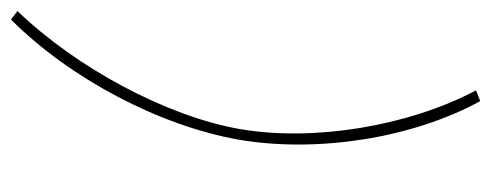

<svg xmlns="http://www.w3.org/2000/svg" viewBox="-328 -454 915 358"><g transform="rotate(90 130.0 -274.5)"><path d="M139 -712 119 -704C186 -578 215 -400 191 -263C167 -127 77 41 -29 151L-13 163C97 53 185 -114 211 -262C236 -409 208 -586 139 -712Z"/></g></svg>

Font: Fixel Display Thin
Style: Italic
Weight: 100
Italic angle: -10°
Designer: AlfaBravo + MacPaw
Foundry: Kyrylo Tkachov, Marchela Mozhyna, Serhii Makarenko, Maria Weinstein, Zakhar Kryvoshyya
Version: Version 1.210;Glyphs 3.2 (3217)